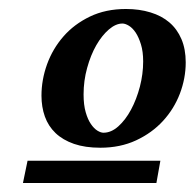

<svg xmlns="http://www.w3.org/2000/svg" viewBox="-20 -703 431 425"><path d="M296.9 -566.9Q296.9 -588.9 292 -604.7Q287.1 -620.6 280.3 -630.9Q273.4 -641.1 265.4 -646Q257.3 -650.9 251 -650.9Q236.3 -650.9 220.9 -637.7Q205.6 -624.5 193.1 -602.8Q180.7 -581.1 172.9 -552.7Q165 -524.4 165 -494.1Q165 -470.7 169.7 -454.6Q174.3 -438.5 181.2 -428.5Q188 -418.5 195.6 -413.8Q203.1 -409.2 209 -409.2Q226.1 -409.2 241.9 -423.3Q257.8 -437.5 270 -460.2Q282.2 -482.9 289.6 -511Q296.9 -539.1 296.9 -566.9ZM326.2 -297.9H30.8L41 -347.2H335ZM391.1 -564.9Q391.1 -529.8 378.2 -495.8Q365.2 -461.9 340.8 -435.3Q316.4 -408.7 281.2 -392.3Q246.1 -376 202.1 -376Q168.5 -376 143.8 -384.5Q119.1 -393.1 103 -408.4Q86.9 -423.8 79.3 -445.1Q71.8 -466.3 71.8 -491.2Q71.8 -526.4 84.2 -560.8Q96.7 -595.2 120.4 -622.3Q144 -649.4 179 -666.3Q213.9 -683.1 258.8 -683.1Q288.6 -683.1 313.2 -675.5Q337.9 -668 355 -653.3Q372.1 -638.7 381.6 -616.5Q391.1 -594.2 391.1 -564.9Z"/></svg>

Font: Charis SIL APac
Style: Bold Italic
Weight: 700
Italic angle: -11°
Foundry: SIL International
Version: Version 5.000